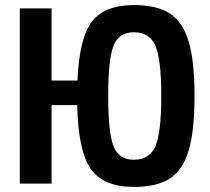

<svg xmlns="http://www.w3.org/2000/svg" viewBox="-20 -723 825 756"><path d="M507 -703Q597 -703 648 -670.5Q699 -638 722.5 -560.5Q746 -483 746 -345Q746 -207 722.5 -129.5Q699 -52 648 -19.5Q597 13 507 13Q388 13 338 -57Q288 -127 284 -309H183V0H58V-690H183V-406H285Q292 -573 342 -638Q392 -703 507 -703ZM507 -94Q569 -94 592 -147.5Q615 -201 615 -345Q615 -489 592 -542.5Q569 -596 507 -596Q448 -596 427 -543Q406 -490 406 -345Q406 -200 427 -147Q448 -94 507 -94Z"/></svg>

Font: Exo 2 Semi Bold Condensed
Style: Regular
Weight: 600
Width: 3
Designer: Natanael Gama
Version: Version 1.001;PS 001.001;hotconv 1.0.70;makeotf.lib2.5.58329